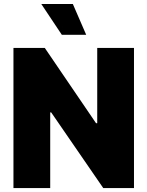

<svg xmlns="http://www.w3.org/2000/svg" viewBox="-20 -949 744 969"><path d="M656.2 0H501L238.3 -381.8H233.4V0H47.9V-707H206.1L464.8 -327.1H470.7V-707H656.2ZM188.5 -928.7H347.7L415 -773.4H292Z"/></svg>

Font: Pretendard JP Black
Style: Regular
Weight: 900
Designer: Base glyphs from Inter by Rasmus Andersson; Hangeul glyphs from Noto Sans CJK(Source Han Sans) by Jang Soo-young and Kan
Foundry: Kil Hyung-jin
Version: Version 1.309